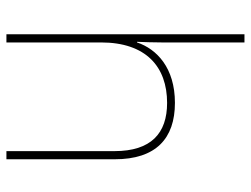

<svg xmlns="http://www.w3.org/2000/svg" viewBox="-114 -686 800 613"><g transform="rotate(90 286.5 -380.0)"><path d="M116 -496V-760H90V0H116V-302C116 -446 194 -513 309 -513C406 -513 463 -462 463 -345V0H489V-346C489 -477 423 -538 309 -538C197 -538 137 -480 116 -417H114C115 -446 116 -466 116 -496Z"/></g></svg>

Font: Noto Sans Meetei Mayek Thin
Style: Regular
Weight: 100
Designer: Monotype Design Team and Neelakash Kshetrimayum
Foundry: Monotype Imaging Inc.
Version: Version 2.002